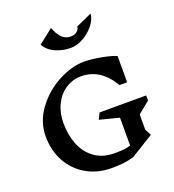

<svg xmlns="http://www.w3.org/2000/svg" viewBox="-194 -1279 1312 1448"><g transform="rotate(-20 461.5 -555.0)"><path d="M788 -165 815 -115 631 -2Q586 11 544.5 15.5Q503 20 455 20Q340 20 251.5 -31Q163 -82 114 -171.5Q65 -261 65 -375Q65 -492 138.5 -591.5Q212 -691 321 -748.5Q430 -806 528 -806Q587 -806 666.5 -791Q746 -776 782 -759V-548H721Q626 -710 470 -710Q401 -710 345 -673Q289 -636 257 -570.5Q225 -505 225 -423Q225 -328 256 -250Q287 -172 351.5 -125Q416 -78 511 -78Q552 -78 578.5 -80Q605 -82 640 -92V-316L484 -356L509 -406H883V-365L788 -288ZM472 -937Q410 -937 352 -962Q294 -987 266 -1038L382 -1130Q405 -1070 434 -1044Q463 -1018 500 -1018Q531 -1018 551 -1033.5Q571 -1049 573 -1073L700 -1130Q697 -1085 661.5 -1040Q626 -995 574 -966Q522 -937 472 -937Z"/></g></svg>

Font: Inknut Antiqua SemiBold
Style: Regular
Weight: 600
Designer: Claus Eggers Sørensen
Foundry: Claus Eggers Sørensen
Version: Version 1.003; ttfautohint (v1.8.2) -l 8 -r 50 -G 200 -x 14 